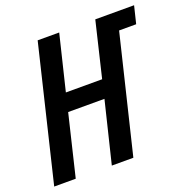

<svg xmlns="http://www.w3.org/2000/svg" viewBox="-131 -811 912 930"><g transform="rotate(-20 325.0 -346.5)"><path d="M-7 0 160 -693H271L202 -409H389L457 -693H657L635 -603H547L401 0H290L367 -316H180L104 0Z"/></g></svg>

Font: Ubuntu Sans Mono Medium
Style: Italic
Weight: 500
Italic angle: -13.5°
Monospace: yes
Designer: Dalton Maag Ltd
Foundry: Dalton Maag Ltd
Version: Version 1.006